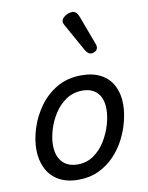

<svg xmlns="http://www.w3.org/2000/svg" viewBox="-95 -923 778 1009"><g transform="rotate(-10 294.5 -418.0)"><path d="M241 19Q179 19 136 -6Q93 -31 71.5 -75.5Q50 -120 50 -176Q50 -229 69 -288.5Q88 -348 125.5 -400.5Q163 -453 219.5 -486Q276 -519 351 -519Q413 -519 455.5 -495.5Q498 -472 519.5 -429.5Q541 -387 541 -331Q541 -291 529.5 -243.5Q518 -196 494.5 -149.5Q471 -103 435 -65Q399 -27 350.5 -4Q302 19 241 19ZM251 -61Q300 -61 337 -87Q374 -113 399 -153.5Q424 -194 437 -238.5Q450 -283 450 -321Q450 -360 437 -386Q424 -412 400 -425.5Q376 -439 343 -439Q293 -439 255 -413.5Q217 -388 191.5 -348Q166 -308 153 -264Q140 -220 140 -183Q140 -144 153.5 -116.5Q167 -89 192 -75Q217 -61 251 -61ZM422 -623Q415 -623 407.5 -628Q400 -633 392 -646L311 -791Q308 -797 305.5 -802Q303 -807 303 -813Q303 -824 312 -833.5Q321 -843 334.5 -849Q348 -855 361 -855Q384 -855 396 -823L453 -670Q455 -666 456 -661.5Q457 -657 457 -653Q457 -638 445.5 -630.5Q434 -623 422 -623Z"/></g></svg>

Font: Playwrite AU VIC
Style: Regular
Weight: 400
Designer: Veronika Burian, José Scaglione
Foundry: TypeTogether
Version: Version 1.002